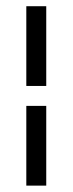

<svg xmlns="http://www.w3.org/2000/svg" viewBox="-20 -582 228 602"><path d="M62.5 -250H125V0H62.5ZM62.5 -562.5H125V-312.5H62.5Z"/></svg>

Font: Pixel Operator SC
Style: Regular
Weight: 400
Designer: Jayvee Enaguas (GrandChaos9000)
Foundry: The Grandoplex Project
Version: Version 1.4.1 (September 5, 2015)